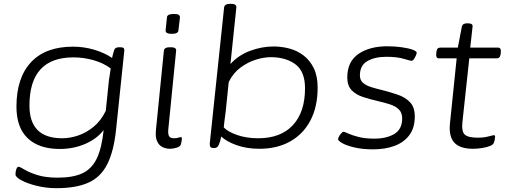

<svg xmlns="http://www.w3.org/2000/svg" viewBox="-20 -772 2653 1004"><path d="M276 212Q222 212 173 200Q124 188 92.5 171Q61 154 61 140Q61 125 65.5 112.5Q70 100 77 100Q84 100 107.5 114.5Q131 129 174 143Q217 157 282 157Q361 157 410 134.5Q459 112 485.5 58Q512 4 522 -92Q487 -46 425.5 -19.5Q364 7 293 7Q184 7 125 -49Q66 -105 66 -214Q66 -365 142 -446.5Q218 -528 362 -528Q418 -528 472.5 -512Q527 -496 566 -469Q568 -478 570.5 -488Q573 -498 576 -507Q580 -519 587 -522Q594 -525 604 -525H608Q622 -525 626.5 -520.5Q631 -516 630 -507L587 -95Q575 20 540.5 87.5Q506 155 441.5 183.5Q377 212 276 212ZM305 -49Q346 -49 389 -63.5Q432 -78 470 -109.5Q508 -141 533 -192L550 -356Q552 -369 554.5 -384Q557 -399 559 -414Q522 -442 470 -457Q418 -472 364 -472Q134 -472 134 -220Q134 -49 305 -49Z M869 6Q848 6 829.5 -3Q811 -12 801 -34.5Q791 -57 796 -98L837 -507Q839 -525 869 -525H873Q903 -525 901 -507L860 -95Q858 -71 864 -60Q870 -49 890 -49Q904 -49 912.5 -52Q921 -55 926 -55Q931 -55 931 -48Q931 -45 930 -36.5Q929 -28 926 -17Q922 -5 903 0.5Q884 6 869 6ZM878 -595Q845 -595 846 -613L853 -681Q854 -699 889 -699Q908 -699 914.5 -694.5Q921 -690 921 -681L913 -613Q912 -595 878 -595Z M1336 6Q1270 6 1217 -13Q1164 -32 1137 -58Q1131 -29 1123.5 -13.5Q1116 2 1102 2H1096Q1084 2 1080 -4.5Q1076 -11 1077 -23L1152 -734Q1155 -752 1184 -752H1188Q1217 -752 1216 -734L1185 -437Q1226 -483 1287.5 -506Q1349 -529 1410 -529Q1453 -529 1494 -518Q1535 -507 1568 -481.5Q1601 -456 1621 -415Q1641 -374 1641 -314Q1641 -215 1604 -143.5Q1567 -72 1498.5 -33Q1430 6 1336 6ZM1330 -49Q1448 -49 1511.5 -117.5Q1575 -186 1575 -310Q1575 -399 1524.5 -436Q1474 -473 1396 -473Q1360 -473 1318 -460Q1276 -447 1237.5 -418.5Q1199 -390 1176 -343L1160 -187Q1157 -166 1154.5 -145.5Q1152 -125 1150 -106Q1171 -83 1220 -66Q1269 -49 1330 -49Z M1931 9Q1877 9 1835.5 -0.5Q1794 -10 1770.5 -23Q1747 -36 1748 -45Q1748 -50 1753 -59Q1758 -68 1765 -75.5Q1772 -83 1777 -83Q1781 -83 1800.5 -74Q1820 -65 1854.5 -56Q1889 -47 1937 -47Q2001 -47 2042 -71.5Q2083 -96 2083 -153Q2083 -183 2065.5 -200Q2048 -217 2018.5 -226.5Q1989 -236 1953 -244Q1915 -253 1879 -264.5Q1843 -276 1819.5 -299.5Q1796 -323 1796 -367Q1796 -450 1854.5 -490Q1913 -530 2005 -530Q2045 -530 2080.5 -525Q2116 -520 2138 -512Q2160 -504 2159 -495Q2158 -486 2149 -470Q2140 -454 2132 -454Q2126 -454 2091 -464.5Q2056 -475 2000 -475Q1940 -475 1901 -452.5Q1862 -430 1862 -378Q1862 -353 1878 -339Q1894 -325 1921 -316.5Q1948 -308 1982 -300Q2021 -290 2059.5 -277Q2098 -264 2123.5 -238Q2149 -212 2149 -163Q2149 -104 2121 -66Q2093 -28 2044 -9.5Q1995 9 1931 9Z M2453 6Q2385 6 2355.5 -26.5Q2326 -59 2333 -127L2368 -467H2275Q2259 -467 2261 -490L2262 -500Q2264 -523 2281 -523H2374L2395 -632Q2399 -650 2421 -650H2427Q2454 -650 2451 -632L2439 -523H2584Q2601 -523 2599 -500L2598 -490Q2595 -467 2579 -467H2434L2398 -133Q2393 -84 2410.5 -68Q2428 -52 2479 -52Q2510 -52 2534 -58.5Q2558 -65 2563 -65Q2569 -65 2569 -58Q2569 -53 2567.5 -44Q2566 -35 2563 -27Q2560 -16 2543 -9Q2526 -2 2501.5 2Q2477 6 2453 6Z"/></svg>

Font: Asap Expanded Expanded Light
Style: Italic
Weight: 300
Width: 7
Italic angle: -6°
Designer: Pablo Cosgaya
Foundry: Omnibus-Type
Version: Version 3.001; ttfautohint (v1.8.4.7-5d5b)